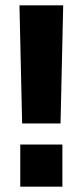

<svg xmlns="http://www.w3.org/2000/svg" viewBox="-20 -700 310 720"><path d="M63 -237 53 -680H217L207 -237ZM56 0V-158H214V0Z"/></svg>

Font: Cairo ExtraBold
Style: Regular
Weight: 800
Designer: Mohamed Gaber, Accademia di Belle Arti di Urbino
Foundry: Kief Type Foundry, Accademia di Belle Arti di Urbino
Version: Version 3.117